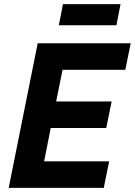

<svg xmlns="http://www.w3.org/2000/svg" viewBox="-20 -907 651 927"><path d="M481 0H22L162 -698H611L585 -570H282L251 -417H519L493 -289H225L193 -128H507ZM264 -785 284 -887H562L542 -785Z"/></svg>

Font: IBM Plex Sans
Style: Italic
Weight: 400
Italic angle: -11.31°
Designer: Mike Abbink, Paul van der Laan, Pieter van Rosmalen
Foundry: Bold Monday
Version: Version 3.201